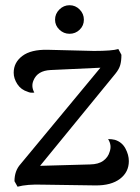

<svg xmlns="http://www.w3.org/2000/svg" viewBox="-20 -704 533 732"><path d="M189.9 -628.9Q189.9 -651.4 206.3 -667.7Q222.7 -684.1 245.1 -684.1Q267.6 -684.1 283.7 -667.7Q299.8 -651.4 299.8 -628.9Q299.8 -606.4 283.7 -590.8Q267.6 -575.2 245.1 -575.2Q222.7 -575.2 206.3 -591.1Q189.9 -606.9 189.9 -628.9ZM418 -170.9Q444.8 -162.6 458 -138.2Q471.2 -113.8 471.2 -89.8Q471.2 -47.9 437.5 -22.2Q403.8 3.4 344.2 2.9L142.1 0Q83 -2 46.9 7.8L35.2 -13.2Q35.2 -52.7 58.1 -78.1L362.8 -445.8L172.9 -437Q123 -434.6 107.9 -397.9Q97.7 -375 110.8 -351.1Q95.7 -349.1 85.9 -354Q60.1 -361.8 46.1 -383.3Q32.2 -404.8 32.2 -426.8Q32.2 -465.8 65.2 -490.7Q98.1 -515.6 162.1 -514.2L337.9 -509.8Q407.7 -509.8 431.2 -517.1L442.9 -495.1Q442.9 -472.2 438.5 -456.3Q434.1 -440.4 419.9 -422.9L132.8 -71.8L323.2 -77.1Q355.5 -77.6 373.8 -91.1Q392.1 -104.5 397.9 -125Q407.2 -149.9 392.1 -173.8Q406.2 -173.8 418 -170.9Z"/></svg>

Font: Arima Madurai Medium
Style: Regular
Weight: 500
Designer: Joana Correia and Natanael Gama
Foundry: NDISCOVER
Version: Version 1.019;PS 001.019;hotconv 1.0.88;makeotf.lib2.5.64775